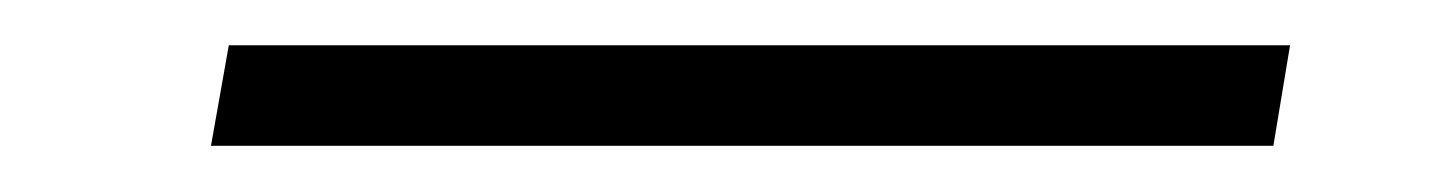

<svg xmlns="http://www.w3.org/2000/svg" viewBox="-20 -388 626 84"><path d="M72.3 -324.2 80.1 -368.2H544.4L537.1 -324.2Z"/></svg>

Font: Cascadia Code NF ExtraLight
Style: Italic
Weight: 200
Italic angle: -10°
Monospace: yes
Designer: Aaron Bell
Foundry: Saja Typeworks
Version: Version 2404.023; ttfautohint (v1.8.4)